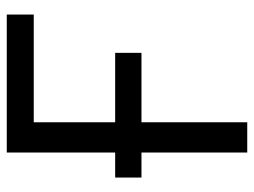

<svg xmlns="http://www.w3.org/2000/svg" viewBox="-112 -642 754 570"><g transform="rotate(-90 265.0 -357.0)"><path d="M506.8 -713.9V-633.8H187V-392.1H393.1V-314H187V0H97.2V-314H22.9V-392.1H97.2V-713.9Z"/></g></svg>

Font: Kurinto Seri
Style: Regular
Weight: 400
Designer: Kurinto was developed by Clint Goss from a range of fonts that are compatible with the SIL Open Font License Version 1.1
Foundry: Clinton F. Goss
Version: Version 2.196; July 25, 2020